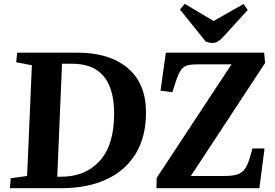

<svg xmlns="http://www.w3.org/2000/svg" viewBox="-20 -986 1441 1006"><path d="M32 0 36 -52 122 -64 147 -644 65 -660 70 -710H386Q554 -710 649.5 -629Q745 -548 745 -397Q745 -270 691.5 -181.5Q638 -93 538.5 -46.5Q439 0 300 0ZM280 -60H299Q428 -60 503 -143.5Q578 -227 578 -390Q578 -652 359 -652H305ZM1369 -656 980 -64H1156Q1192 -64 1217 -70Q1242 -76 1259 -96Q1276 -116 1288 -157L1303 -208H1366L1339 0H800L801 -54L1193 -649H1017Q983 -649 962.5 -643.5Q942 -638 929 -620Q916 -602 903 -564L883 -503L821 -511L849 -710H1364ZM923 -936 948 -966 1099 -876 1256 -965 1278 -934 1150 -793Q1121 -761 1095 -761Q1085 -761 1076 -763Q1067 -765 1058 -768Z"/></svg>

Font: Literata 36pt
Style: Bold Italic
Weight: 700
Italic angle: -2°
Designer: Latin by Veronika Burian and Jose Scaglione. Greek by Irene Vlachou. Cyrillic by Vera Evstafieva
Foundry: TypeTogether
Version: Version 3.002